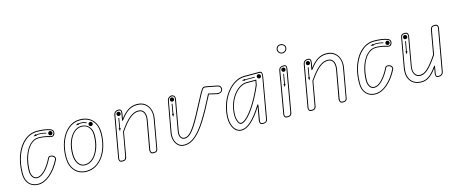

<svg xmlns="http://www.w3.org/2000/svg" viewBox="-42 -1289 4477 1878"><g transform="rotate(-15 2196.0 -349.5)"><path d="M174.5 6Q115 6 79.8 -32.8Q44.5 -71.5 44.5 -138Q44.5 -216.5 63 -283.8Q81.5 -351 115 -401Q148.5 -451 193.8 -478.8Q239 -506.5 292.5 -506.5Q327 -506.5 364 -501.8Q401 -497 426 -487Q439.5 -482.5 446.8 -474Q454 -465.5 455.2 -454.8Q456.5 -444 451 -433Q443.5 -414.5 428 -412Q412.5 -409.5 393.5 -417Q373.5 -424 344.8 -428.2Q316 -432.5 292.5 -432.5Q246.5 -432.5 209.2 -395.5Q172 -358.5 149.8 -295Q127.5 -231.5 125.5 -152Q125 -115 139.5 -91.5Q154 -68 180.5 -68Q217 -68 257.8 -110.2Q298.5 -152.5 333 -223Q340 -235.5 354.2 -237Q368.5 -238.5 384 -231Q392.5 -226.5 398 -218.8Q403.5 -211 405 -202.5Q406.5 -194 403 -187Q358 -98 296.8 -46Q235.5 6 174.5 6ZM174.5 -3Q233 -3 291.8 -53.2Q350.5 -103.5 394.5 -191Q398.5 -198 394.2 -207.5Q390 -217 379.5 -222.5Q366.5 -229.5 356 -228.5Q345.5 -227.5 341 -219Q306 -147 263 -103Q220 -59 180.5 -59Q149 -59 132.2 -85.8Q115.5 -112.5 116 -152Q118 -232.5 141.5 -298Q165 -363.5 204.2 -402.2Q243.5 -441 292.5 -441Q316.5 -441 346.2 -436.8Q376 -432.5 397 -425.5Q414 -419 425.2 -420.8Q436.5 -422.5 442.5 -436.5Q447 -445.5 446.2 -453.8Q445.5 -462 439.8 -468.5Q434 -475 423 -478.5Q398.5 -488.5 362.5 -492.8Q326.5 -497 292.5 -497Q224 -497 170 -450.2Q116 -403.5 84.8 -322.5Q53.5 -241.5 53.5 -138Q53.5 -74.5 85.8 -38.8Q118 -3 174.5 -3ZM376 -457.5Q352 -464 327.8 -466.8Q303.5 -469.5 279 -465.5L280 -459.5L247.5 -464L276.5 -479L277.5 -473Q302 -477 328 -474.2Q354 -471.5 378 -465ZM416 -429.5Q407 -429.5 401 -435.8Q395 -442 395 -450.5Q395 -459 401 -465.2Q407 -471.5 416 -471.5Q424.5 -471.5 430.5 -465.2Q436.5 -459 436.5 -450.5Q436.5 -442 430.5 -435.8Q424.5 -429.5 416 -429.5Z M664.5 6Q588.5 6 543.5 -45Q498.5 -96 498.5 -182Q498.5 -274.5 528.2 -347.8Q558 -421 609.5 -463.8Q661 -506.5 726.5 -506.5Q807 -506.5 853.8 -457.8Q900.5 -409 900.5 -324.5Q900.5 -254 883 -193.8Q865.5 -133.5 833.5 -88.8Q801.5 -44 758.5 -19Q715.5 6 664.5 6ZM664.5 -3Q713.5 -3 755 -27Q796.5 -51 827 -94.5Q857.5 -138 874.5 -196.5Q891.5 -255 891.5 -324.5Q891.5 -406 847.8 -451.5Q804 -497 726.5 -497Q664 -497 614.2 -456Q564.5 -415 536 -343.8Q507.5 -272.5 507.5 -182Q507.5 -99 549.8 -51Q592 -3 664.5 -3ZM664.5 -59Q620 -59 594.5 -97Q569 -135 569 -195.5Q569 -264 589.5 -319.5Q610 -375 645.8 -408Q681.5 -441 726.5 -441Q774 -441 802.8 -408.2Q831.5 -375.5 831.5 -323.5Q831.5 -249.5 809.8 -189.8Q788 -130 750.2 -94.5Q712.5 -59 664.5 -59ZM664.5 -68Q709.5 -68 745 -101.8Q780.5 -135.5 801.2 -193.2Q822 -251 822 -323.5Q822 -373 796.5 -402.8Q771 -432.5 726.5 -432.5Q684.5 -432.5 651 -401.2Q617.5 -370 598 -316.2Q578.5 -262.5 578.5 -195.5Q578.5 -137.5 601.5 -102.8Q624.5 -68 664.5 -68ZM676.5 -461 704.5 -476.5 705 -470.5Q727 -475 746.5 -472.5Q766 -470 787 -459.5L783.5 -452.5Q762.5 -462.5 745 -464.8Q727.5 -467 706.5 -463L708.5 -458ZM820 -414.5Q811 -414.5 805 -420.5Q799 -426.5 799 -435Q799 -444 805 -450Q811 -456 820 -456Q828.5 -456 834.5 -450Q840.5 -444 840.5 -435Q840.5 -426.5 834.5 -420.5Q828.5 -414.5 820 -414.5Z M1028 0Q1001.5 0 996.5 -14.5Q991.5 -29 992.5 -37L1067 -459.5Q1069.5 -472.5 1075.5 -481.8Q1081.5 -491 1092 -495.8Q1102.5 -500.5 1117.5 -500.5Q1138 -500.5 1144.2 -488.5Q1150.5 -476.5 1147 -457.5L1138 -405.5Q1176.5 -456 1216.2 -481.2Q1256 -506.5 1304.5 -506.5Q1356.5 -506.5 1389 -480.8Q1421.5 -455 1434 -413.8Q1446.5 -372.5 1438.5 -326L1386.5 -33.5Q1386 -30 1383.8 -22Q1381.5 -14 1372.8 -7Q1364 0 1343 0Q1317 0 1312 -15Q1307 -30 1307.5 -39.5L1360 -332.5Q1364 -356 1360.8 -379Q1357.5 -402 1343.2 -417.2Q1329 -432.5 1299.5 -432.5Q1260 -432.5 1216.2 -397Q1172.5 -361.5 1115 -278L1072.5 -35.5Q1072 -32 1069.2 -23.5Q1066.5 -15 1057.5 -7.5Q1048.5 0 1028 0ZM1028 -9.5Q1052 -9.5 1057.2 -20.8Q1062.5 -32 1063.5 -37L1107 -281.5Q1165 -366.5 1211 -404Q1257 -441.5 1299.5 -441.5Q1333 -441.5 1349.5 -424Q1366 -406.5 1369.8 -380.8Q1373.5 -355 1369 -330.5L1317 -38Q1316.5 -30 1320 -19.8Q1323.5 -9.5 1343 -9.5Q1367.5 -9.5 1372.2 -19.5Q1377 -29.5 1378 -34.5L1429.5 -328Q1437.5 -372.5 1426 -411Q1414.5 -449.5 1384 -473.2Q1353.5 -497 1304.5 -497Q1257 -497 1218.8 -472.5Q1180.5 -448 1142 -396Q1122.5 -370.5 1127 -397.5L1138 -459Q1140.5 -476 1136.8 -483.8Q1133 -491.5 1117.5 -491.5Q1104.5 -491.5 1096 -487.8Q1087.5 -484 1082.8 -476.5Q1078 -469 1076 -457.5L1001.5 -35.5Q1000 -28 1004 -18.8Q1008 -9.5 1028 -9.5ZM1078.5 -292.5 1074 -324.5 1080 -324 1097 -421.5 1105 -420 1088 -322.5 1094 -321.5ZM1109 -439.5Q1100.5 -439.5 1094.5 -445.5Q1088.5 -451.5 1088.5 -460Q1088.5 -469 1094.5 -475Q1100.5 -481 1109 -481Q1117.5 -481 1123.8 -475Q1130 -469 1130 -460Q1130 -451.5 1123.8 -445.5Q1117.5 -439.5 1109 -439.5Z M1654.5 6Q1615.5 6 1590.8 -16.8Q1566 -39.5 1556.2 -75Q1546.5 -110.5 1553 -148.5L1609 -459Q1613 -479.5 1626.8 -490Q1640.5 -500.5 1654.5 -500.5Q1670.5 -500.5 1681.5 -488.2Q1692.5 -476 1688.5 -452.5L1634 -146.5Q1627.5 -106.5 1639.5 -87.2Q1651.5 -68 1674.5 -68Q1708.5 -68 1744.5 -111.2Q1780.5 -154.5 1827 -239.2Q1873.5 -324 1938.5 -448.5Q1951.5 -471 1961.8 -485.8Q1972 -500.5 1993.5 -500.5Q1996.5 -500.5 2007 -498.5Q2017.5 -496.5 2042.8 -491.8Q2068 -487 2114 -478Q2134.5 -474 2142.5 -463Q2150.5 -452 2150.5 -439Q2150.5 -413 2130 -402.8Q2109.5 -392.5 2086 -398L2011.5 -415.5L2007 -406.5Q1938 -269 1880.2 -177.2Q1822.5 -85.5 1768.2 -39.8Q1714 6 1654.5 6ZM1654.5 -3Q1711.5 -3 1764 -47.8Q1816.5 -92.5 1873.2 -183Q1930 -273.5 1999 -410.5L2006 -425.5L2088 -407Q2109.5 -402 2125.5 -409.8Q2141.5 -417.5 2141.5 -439Q2141.5 -450 2135.2 -457.8Q2129 -465.5 2112 -469Q2066 -478 2041 -482.8Q2016 -487.5 2006 -489.2Q1996 -491 1993.5 -491Q1976.5 -491 1968 -479.2Q1959.5 -467.5 1946.5 -444Q1881.5 -319.5 1834.5 -233.5Q1787.5 -147.5 1749.8 -103Q1712 -58.5 1674.5 -58.5Q1647.5 -58.5 1632.5 -81.5Q1617.5 -104.5 1625 -148.5L1679.5 -453.5Q1683 -473.5 1675.2 -482.2Q1667.5 -491 1654.5 -491Q1643 -491 1632 -482.8Q1621 -474.5 1617.5 -457.5L1562 -146.5Q1556 -110.5 1564.8 -77.8Q1573.5 -45 1596 -24Q1618.5 -3 1654.5 -3ZM1618 -292.5 1613.5 -324.5 1619.5 -324 1636.5 -421.5 1644.5 -420 1627.5 -322.5 1633.5 -321.5ZM1650 -439.5Q1641.5 -439.5 1635.5 -445.5Q1629.5 -451.5 1629.5 -460Q1629.5 -469 1635.5 -475Q1641.5 -481 1650 -481Q1658.5 -481 1664.8 -475Q1671 -469 1671 -460Q1671 -451.5 1664.8 -445.5Q1658.5 -439.5 1650 -439.5Z M2231.5 9Q2195 9 2168.2 -18.2Q2141.5 -45.5 2131 -95.2Q2120.5 -145 2132.5 -212Q2148.5 -300.5 2189.2 -365.2Q2230 -430 2283.5 -465.2Q2337 -500.5 2392 -500.5H2545.5Q2566 -500.5 2569.8 -483.8Q2573.5 -467 2570 -446.5L2498.5 -35.5Q2498 -32 2494.8 -23.5Q2491.5 -15 2482 -7.5Q2472.5 0 2452 0Q2426 0 2420.8 -14.5Q2415.5 -29 2417 -37L2441.5 -175.5Q2384.5 -84.5 2331.5 -37.8Q2278.5 9 2231.5 9ZM2231.5 0Q2276.5 0 2328.2 -46.8Q2380 -93.5 2437.5 -186Q2447.5 -202 2450.5 -196.8Q2453.5 -191.5 2452 -183L2426.5 -35Q2425 -28 2428.8 -18.5Q2432.5 -9 2452 -9Q2477 -9 2483 -20.5Q2489 -32 2489.5 -37L2561.5 -448Q2565 -467 2562.2 -479Q2559.5 -491 2545.5 -491H2392Q2339 -491 2287.2 -457Q2235.5 -423 2196.5 -360.2Q2157.5 -297.5 2141.5 -210.5Q2130 -146 2139.5 -98.8Q2149 -51.5 2173.5 -25.8Q2198 0 2231.5 0ZM2243 -55.5Q2221.5 -55.5 2206.5 -98.2Q2191.5 -141 2203.5 -212Q2216.5 -281 2247.5 -331Q2278.5 -381 2318.5 -408.2Q2358.5 -435.5 2396.5 -435.5H2497L2487.5 -382.5Q2448 -290 2403 -215.8Q2358 -141.5 2316.2 -98.5Q2274.5 -55.5 2243 -55.5ZM2243 -65Q2271.5 -65 2311.8 -106.8Q2352 -148.5 2395.8 -220.8Q2439.5 -293 2478.5 -385L2486.5 -426.5H2396.5Q2360.5 -426.5 2322.5 -400.5Q2284.5 -374.5 2254.5 -326Q2224.5 -277.5 2212 -210.5Q2201 -142.5 2213.8 -103.8Q2226.5 -65 2243 -65ZM2390 -452.5 2359 -462 2390 -472V-466H2489V-458.5H2390ZM2530 -439Q2521.5 -439 2515.2 -445Q2509 -451 2509 -459.5Q2509 -468.5 2515.2 -474.5Q2521.5 -480.5 2530 -480.5Q2538.5 -480.5 2544.5 -474.5Q2550.5 -468.5 2550.5 -459.5Q2550.5 -451 2544.5 -445Q2538.5 -439 2530 -439Z M2699 0Q2673.5 0 2668 -14Q2662.5 -28 2664.5 -37.5L2737.5 -461Q2740 -474.5 2746.2 -483.2Q2752.5 -492 2763.2 -496.2Q2774 -500.5 2789.5 -500.5Q2810 -500.5 2815.8 -489.2Q2821.5 -478 2818.5 -459.5L2744.5 -35.5Q2744 -32 2741.2 -23.5Q2738.5 -15 2729.2 -7.5Q2720 0 2699 0ZM2699 -9.5Q2724 -9.5 2729.2 -20.8Q2734.5 -32 2735.5 -37L2809.5 -460.5Q2812.5 -478 2808.5 -484.8Q2804.5 -491.5 2789.5 -491.5Q2776 -491.5 2767.2 -488.5Q2758.5 -485.5 2753.5 -478.5Q2748.5 -471.5 2746.5 -459.5L2673.5 -35Q2672 -28 2675.8 -18.8Q2679.5 -9.5 2699 -9.5ZM2748 -292.5 2743 -324.5 2749 -324 2766.5 -421.5 2774 -420 2757 -322.5 2763 -321.5ZM2779 -439.5Q2770 -439.5 2764 -445.5Q2758 -451.5 2758 -460Q2758 -469 2764 -475Q2770 -481 2779 -481Q2787.5 -481 2793.5 -475Q2799.5 -469 2799.5 -460Q2799.5 -451.5 2793.5 -445.5Q2787.5 -439.5 2779 -439.5ZM2813 -616.5Q2793.5 -616.5 2779.8 -630.5Q2766 -644.5 2766 -663Q2766 -681 2778.8 -694.5Q2791.5 -708 2813 -708Q2831.5 -708 2846.2 -695.5Q2861 -683 2861 -663Q2861 -644.5 2846.8 -630.5Q2832.5 -616.5 2813 -616.5ZM2813 -625.5Q2829 -625.5 2840.5 -636.8Q2852 -648 2852 -663Q2852 -679 2840.5 -689Q2829 -699 2813 -699Q2795 -699 2785 -688.2Q2775 -677.5 2775 -663Q2775 -648 2786 -636.8Q2797 -625.5 2813 -625.5Z M2945.5 0Q2919 0 2914 -14.5Q2909 -29 2910 -37L2984.5 -459.5Q2987 -472.5 2993 -481.8Q2999 -491 3009.5 -495.8Q3020 -500.5 3035 -500.5Q3055.5 -500.5 3061.8 -488.5Q3068 -476.5 3064.5 -457.5L3055.5 -405.5Q3094 -456 3133.8 -481.2Q3173.5 -506.5 3222 -506.5Q3274 -506.5 3306.5 -480.8Q3339 -455 3351.5 -413.8Q3364 -372.5 3356 -326L3304 -33.5Q3303.5 -30 3301.2 -22Q3299 -14 3290.2 -7Q3281.5 0 3260.5 0Q3234.5 0 3229.5 -15Q3224.5 -30 3225 -39.5L3277.5 -332.5Q3281.5 -356 3278.2 -379Q3275 -402 3260.8 -417.2Q3246.5 -432.5 3217 -432.5Q3177.5 -432.5 3133.8 -397Q3090 -361.5 3032.5 -278L2990 -35.5Q2989.5 -32 2986.8 -23.5Q2984 -15 2975 -7.5Q2966 0 2945.5 0ZM2945.5 -9.5Q2969.5 -9.5 2974.8 -20.8Q2980 -32 2981 -37L3024.5 -281.5Q3082.5 -366.5 3128.5 -404Q3174.5 -441.5 3217 -441.5Q3250.5 -441.5 3267 -424Q3283.5 -406.5 3287.2 -380.8Q3291 -355 3286.5 -330.5L3234.5 -38Q3234 -30 3237.5 -19.8Q3241 -9.5 3260.5 -9.5Q3285 -9.5 3289.8 -19.5Q3294.5 -29.5 3295.5 -34.5L3347 -328Q3355 -372.5 3343.5 -411Q3332 -449.5 3301.5 -473.2Q3271 -497 3222 -497Q3174.5 -497 3136.2 -472.5Q3098 -448 3059.5 -396Q3040 -370.5 3044.5 -397.5L3055.5 -459Q3058 -476 3054.2 -483.8Q3050.5 -491.5 3035 -491.5Q3022 -491.5 3013.5 -487.8Q3005 -484 3000.2 -476.5Q2995.5 -469 2993.5 -457.5L2919 -35.5Q2917.5 -28 2921.5 -18.8Q2925.5 -9.5 2945.5 -9.5ZM2996 -292.5 2991.5 -324.5 2997.5 -324 3014.5 -421.5 3022.5 -420 3005.5 -322.5 3011.5 -321.5ZM3026.5 -439.5Q3018 -439.5 3012 -445.5Q3006 -451.5 3006 -460Q3006 -469 3012 -475Q3018 -481 3026.5 -481Q3035 -481 3041.2 -475Q3047.5 -469 3047.5 -460Q3047.5 -451.5 3041.2 -445.5Q3035 -439.5 3026.5 -439.5Z M3588.5 6Q3529 6 3493.8 -32.8Q3458.5 -71.5 3458.5 -138Q3458.5 -216.5 3477 -283.8Q3495.5 -351 3529 -401Q3562.5 -451 3607.8 -478.8Q3653 -506.5 3706.5 -506.5Q3741 -506.5 3778 -501.8Q3815 -497 3840 -487Q3853.5 -482.5 3860.8 -474Q3868 -465.5 3869.2 -454.8Q3870.5 -444 3865 -433Q3857.5 -414.5 3842 -412Q3826.5 -409.5 3807.5 -417Q3787.5 -424 3758.8 -428.2Q3730 -432.5 3706.5 -432.5Q3660.5 -432.5 3623.2 -395.5Q3586 -358.5 3563.8 -295Q3541.5 -231.5 3539.5 -152Q3539 -115 3553.5 -91.5Q3568 -68 3594.5 -68Q3631 -68 3671.8 -110.2Q3712.5 -152.5 3747 -223Q3754 -235.5 3768.2 -237Q3782.5 -238.5 3798 -231Q3806.5 -226.5 3812 -218.8Q3817.5 -211 3819 -202.5Q3820.5 -194 3817 -187Q3772 -98 3710.8 -46Q3649.5 6 3588.5 6ZM3588.5 -3Q3647 -3 3705.8 -53.2Q3764.5 -103.5 3808.5 -191Q3812.5 -198 3808.2 -207.5Q3804 -217 3793.5 -222.5Q3780.5 -229.5 3770 -228.5Q3759.5 -227.5 3755 -219Q3720 -147 3677 -103Q3634 -59 3594.5 -59Q3563 -59 3546.2 -85.8Q3529.5 -112.5 3530 -152Q3532 -232.5 3555.5 -298Q3579 -363.5 3618.2 -402.2Q3657.5 -441 3706.5 -441Q3730.5 -441 3760.2 -436.8Q3790 -432.5 3811 -425.5Q3828 -419 3839.2 -420.8Q3850.5 -422.5 3856.5 -436.5Q3861 -445.5 3860.2 -453.8Q3859.5 -462 3853.8 -468.5Q3848 -475 3837 -478.5Q3812.5 -488.5 3776.5 -492.8Q3740.5 -497 3706.5 -497Q3638 -497 3584 -450.2Q3530 -403.5 3498.8 -322.5Q3467.5 -241.5 3467.5 -138Q3467.5 -74.5 3499.8 -38.8Q3532 -3 3588.5 -3ZM3790 -457.5Q3766 -464 3741.8 -466.8Q3717.5 -469.5 3693 -465.5L3694 -459.5L3661.5 -464L3690.5 -479L3691.5 -473Q3716 -477 3742 -474.2Q3768 -471.5 3792 -465ZM3830 -429.5Q3821 -429.5 3815 -435.8Q3809 -442 3809 -450.5Q3809 -459 3815 -465.2Q3821 -471.5 3830 -471.5Q3838.5 -471.5 3844.5 -465.2Q3850.5 -459 3850.5 -450.5Q3850.5 -442 3844.5 -435.8Q3838.5 -429.5 3830 -429.5Z M4055.5 9Q3980 9 3943 -41Q3906 -91 3921 -174.5L3973 -467Q3974 -470.5 3976 -478.5Q3978 -486.5 3987 -493.5Q3996 -500.5 4016.5 -500.5Q4042.5 -500.5 4047.8 -485.5Q4053 -470.5 4051 -461L3999.5 -168Q3991.5 -122.5 4007.8 -93.8Q4024 -65 4060.5 -65Q4096.5 -65 4136.5 -103.2Q4176.5 -141.5 4231 -223L4273.5 -463.5Q4274.5 -467 4277.2 -476Q4280 -485 4289.2 -492.8Q4298.5 -500.5 4318 -500.5Q4345 -500.5 4350.5 -486Q4356 -471.5 4354 -462L4279.5 -41Q4277.5 -27.5 4271 -18.5Q4264.5 -9.5 4253.8 -4.8Q4243 0 4227.5 0Q4207.5 0 4201.5 -12Q4195.5 -24 4199 -43L4208 -93.5Q4169.5 -41 4133.2 -16Q4097 9 4055.5 9ZM4055.5 0Q4095 0 4130 -24.5Q4165 -49 4203 -102.5Q4214.5 -118.5 4217.5 -116.8Q4220.5 -115 4218 -99L4208 -41.5Q4204.5 -24.5 4208.8 -16.8Q4213 -9 4227.5 -9Q4241 -9 4249.8 -12.5Q4258.5 -16 4263.5 -23.5Q4268.5 -31 4270.5 -43L4345 -463.5Q4346.5 -472 4342.5 -481.5Q4338.5 -491 4318 -491Q4294.5 -491 4289 -479.2Q4283.5 -467.5 4282.5 -462L4239.5 -219Q4184.5 -136.5 4142 -96Q4099.5 -55.5 4060.5 -55.5Q4019.5 -55.5 4001 -88.2Q3982.5 -121 3991 -169.5L4042.5 -462.5Q4043.5 -471 4039.8 -481Q4036 -491 4016.5 -491Q3992 -491 3987.2 -481Q3982.5 -471 3981.5 -465.5L3930 -172.5Q3916 -92.5 3950 -46.2Q3984 0 4055.5 0ZM3982 -292.5 3977.5 -324.5 3983.5 -324 4000.5 -421.5 4008.5 -420 3991.5 -322.5 3997.5 -321.5ZM4011.5 -439.5Q4002.5 -439.5 3996.5 -445.5Q3990.5 -451.5 3990.5 -460Q3990.5 -469 3996.5 -475Q4002.5 -481 4011.5 -481Q4020 -481 4026 -475Q4032 -469 4032 -460Q4032 -451.5 4026 -445.5Q4020 -439.5 4011.5 -439.5Z"/></g></svg>

Font: Edu AU VIC WA NT Arrows
Style: Regular
Weight: 400
Designer: Tina and Corey Anderson, Eben Sorkin, Mirko Velimirovic
Foundry: Google for Education
Version: Version 1.001